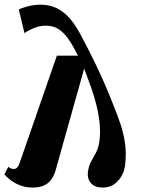

<svg xmlns="http://www.w3.org/2000/svg" viewBox="-50 -808 620 842"><path d="M36.5 -94.5 199.5 -564H292Q271 -606 251 -635.2Q231 -664.5 207.2 -680Q183.5 -695.5 150.5 -695.5Q123.5 -695.5 96.5 -684Q69.5 -672.5 57.5 -662.5L32.5 -766Q45.5 -773.5 73 -780.5Q100.5 -787.5 127.5 -787.5Q166.5 -787.5 198.2 -772.5Q230 -757.5 257.8 -725.2Q285.5 -693 311.5 -640.5Q325.5 -615 340 -586.2Q354.5 -557.5 369 -527.5Q383.5 -497.5 397.2 -467Q411 -436.5 423.2 -407.2Q435.5 -378 445.5 -351.5Q464.5 -305.5 478.8 -262.5Q493 -219.5 498.8 -176Q504.5 -132.5 498.5 -84Q496 -60 483.8 -37.5Q471.5 -15 450.8 -0.2Q430 14.5 400 14.5Q366 14.5 349 -4.8Q332 -24 335.5 -53Q339 -81 349.8 -100Q360.5 -119 371.5 -139.8Q382.5 -160.5 386.5 -192.5Q390.5 -227 387 -265.2Q383.5 -303.5 373.5 -344.5Q363.5 -385.5 348.5 -427.5L319 -507L293.5 -415.5Q281.5 -373.5 268.8 -328.2Q256 -283 243.2 -237.2Q230.5 -191.5 218.2 -147.8Q206 -104 195 -65Q188 -39 175.2 -21.2Q162.5 -3.5 142.8 5.5Q123 14.5 93.5 14.5Q61.5 14.5 36 4Q10.5 -6.5 -6.5 -20.2Q-23.5 -34 -30.5 -43.5L-13.5 -76.5Q-7.5 -71.5 -1.5 -69.2Q4.5 -67 11.5 -67Q19 -67 25 -73Q31 -79 36.5 -94.5Z"/></svg>

Font: Merriweather 60pt Black
Style: Italic
Weight: 900
Italic angle: -7.8°
Version: Version 2.101